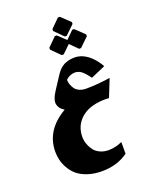

<svg xmlns="http://www.w3.org/2000/svg" viewBox="-143 -665 727 922"><g transform="rotate(-20 220.0 -204.0)"><path d="M234.7 -411.3 274.7 -450 313.3 -411.3H323.3L369 -455.3V-464.7L323.3 -508.3H313.3L274.7 -470L234.7 -508.3H224.7L180.7 -464.7V-455.3L224.7 -411.3ZM269 -490.3H279L324.7 -534.3V-543.7L279 -587.3H269L225.3 -543.7V-534.3ZM350.7 138.3V78.7Q316.3 94.7 281.3 94.7Q258 94.7 239.7 86.5Q221.3 78.3 211.2 66.7Q201 55 194.2 40.2Q187.3 25.3 185.2 13.7Q183 2 183 -7.7Q183 -30.3 189.8 -50.8Q196.7 -71.3 211.5 -88.7Q226.3 -106 247.7 -118.2Q269 -130.3 299.8 -136.2Q330.7 -142 367.3 -139.7L403.3 -229.7Q335.7 -219.7 280.3 -219.7Q260 -219.7 245 -227Q230 -234.3 223.2 -244.8Q216.3 -255.3 212.5 -265.8Q208.7 -276.3 208.3 -283.7L208 -291Q223 -306.3 243.7 -310.2Q264.3 -314 282.3 -303.7Q290 -299 300.5 -288Q311 -277 317.3 -268L324 -259.3L398.3 -291.7Q398.3 -291.7 387.3 -309.7Q350.7 -362.3 305.7 -375.7Q292 -379.7 278.7 -379.7Q268.3 -379.7 259.2 -378.5Q250 -377.3 242.3 -374.8Q234.7 -372.3 228.3 -369.8Q222 -367.3 216.3 -363.3Q210.7 -359.3 207 -356.5Q203.3 -353.7 199 -349Q194.7 -344.3 192.8 -342.2Q191 -340 187.8 -335.5Q184.7 -331 184 -330.3L141.7 -265.7Q127 -244 121.2 -226.8Q115.3 -209.7 118.3 -197.3Q121.3 -185 128.5 -176.5Q135.7 -168 148.3 -160.3Q36.7 -95.3 36.7 15Q36.7 35.7 41.5 56.5Q46.3 77.3 59 100Q71.7 122.7 91.2 139.7Q110.7 156.7 143.2 167.8Q175.7 179 216.7 179Q295.3 179 350.7 138.3Z"/></g></svg>

Font: Jomhuria
Style: Regular
Weight: 400
Designer: Arabic design by Kourosh Beigpour, Latin design by Eben Sorkin, engineering by Lasse Fister and Khaled Hosney
Version: Version 1.0010